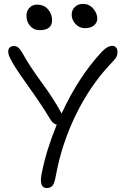

<svg xmlns="http://www.w3.org/2000/svg" viewBox="-20 -993 638 981"><path d="M413.1 -849.1Q386.2 -849.1 366.2 -870.1Q346.2 -891.1 346.2 -918Q346.2 -941.4 362.5 -957.3Q378.9 -973.1 403.8 -973.1Q435.5 -973.1 456.3 -949Q477.1 -924.8 477.1 -897Q477.1 -878.4 460.9 -863.8Q444.8 -849.1 413.1 -849.1ZM182.1 -838.9Q152.8 -838.9 134 -860.4Q115.2 -881.8 115.2 -913.1Q115.2 -936.5 130.1 -952.9Q145 -969.2 168.9 -969.2Q205.1 -969.2 225.6 -945.1Q246.1 -920.9 246.1 -890.1Q246.1 -838.9 182.1 -838.9ZM219.2 -32.2Q175.8 -32.2 194.8 -115.2Q217.8 -229 270 -356Q250.5 -359.9 236.8 -383.8Q189.5 -461.9 131.3 -542.7Q73.2 -623.5 47.9 -666Q31.2 -695.8 26.6 -707Q22 -718.3 22 -730Q22 -742.7 29.5 -750.2Q37.1 -757.8 49.8 -757.8Q63.5 -757.8 73 -750.2Q82.5 -742.7 92.8 -725.1Q129.9 -657.2 192.4 -572.3Q254.9 -487.3 294.9 -413.1Q379.9 -598.1 498 -726.1Q528.3 -758.8 554.2 -758.8Q564.9 -758.8 572.5 -750.7Q580.1 -742.7 580.1 -729Q580.1 -710.9 573.5 -699.7Q566.9 -688.5 539.1 -660.2Q438 -551.3 366.5 -404.3Q294.9 -257.3 265.1 -94.2Q258.8 -58.1 248.8 -45.2Q238.8 -32.2 219.2 -32.2Z"/></svg>

Font: Shantell Sans Bouncy
Style: Regular
Weight: 300
Designer: Stephen Nixon, Anya Danilova, Shantell Martin
Foundry: Arrow Type
Version: Version 1.006;[9816181b4]